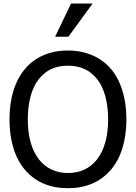

<svg xmlns="http://www.w3.org/2000/svg" viewBox="-20 -1020 748 1056"><path d="M370.6 -1000.5 283.2 -817.9H356L489.3 -1000.5ZM587.9 -643.6C532.7 -706.5 451.2 -742.2 353.5 -742.2C255.9 -742.2 175.8 -708 119.6 -643.6C61.5 -574.7 32.2 -481 32.2 -363.3C32.2 -244.6 62.5 -148.9 119.1 -84C175.8 -18.1 255.4 15.1 353.5 15.1C452.1 15.1 530.3 -18.1 587.9 -84C644.5 -148.4 675.3 -246.1 675.3 -363.3C675.3 -482.4 644 -578.6 587.9 -643.6ZM574.7 -363.3C574.7 -174.3 489.3 -68.4 354 -68.4C219.2 -68.4 132.8 -174.3 132.8 -363.3C132.8 -457 153.8 -534.2 192.4 -583.5C232.9 -634.8 283.7 -658.7 354 -658.7C422.9 -658.7 476.6 -633.8 515.1 -583.5C553.7 -534.2 574.7 -457.5 574.7 -363.3Z"/></svg>

Font: SG Kara SemiBold
Style: Regular
Weight: 400
Designer: Damoon Khanjanzadeh
Version: Version 1.000